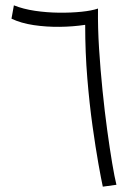

<svg xmlns="http://www.w3.org/2000/svg" viewBox="-20 -697 518 719"><path d="M365 2Q359 -25 348.5 -84Q338 -143 326.5 -225Q315 -307 307 -403.5Q299 -500 299 -604Q253 -597 203 -596.5Q153 -596 106 -603Q59 -610 23 -627L32 -677Q67 -663 111 -656.5Q155 -650 200.5 -649.5Q246 -649 285 -653Q324 -657 347 -665Q346 -593 351 -514.5Q356 -436 364 -357.5Q372 -279 381.5 -209.5Q391 -140 400 -86.5Q409 -33 416 -5Z"/></svg>

Font: Noto Sans Arabic UI Lt
Style: Regular
Weight: 300
Designer: Monotype Design Team, Nadine Chahine and Nizar Qandah
Foundry: Monotype Imaging Inc.
Version: Version 2.010; ttfautohint (v1.8.4.7-5d5b)